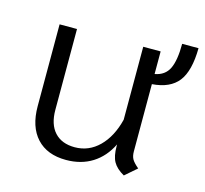

<svg xmlns="http://www.w3.org/2000/svg" viewBox="-83 -611 763 714"><g transform="rotate(15 298.5 -253.5)"><path d="M464 -344V-85Q464 -67 470.5 -55.5Q477 -44 496 -28L451 11Q421 -6 409 -27.5Q397 -49 397 -87V-94Q372 -43 329 -16Q286 11 228 11Q155 11 115 -32.5Q75 -76 75 -155V-470H142V-159Q142 -103 169.5 -73Q197 -43 247 -43Q301 -43 340.5 -82Q380 -121 397 -189V-470H464V-383Q503 -390 518.5 -422Q534 -454 534 -518H597Q596 -430 564.5 -389.5Q533 -349 464 -344Z"/></g></svg>

Font: KoHo
Style: Regular
Weight: 400
Version: Version 1.000; ttfautohint (v1.6)